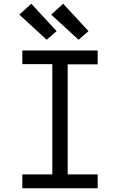

<svg xmlns="http://www.w3.org/2000/svg" viewBox="-20 -1004 640 1024"><path d="M99 0V-74H259V-662H99V-735H501V-661H341V-74H501V0ZM399 -792 253 -926 317 -984 452 -838ZM229 -792 83 -926 147 -984 282 -838Z"/></svg>

Font: Iosevka Curly Extended
Style: Regular
Weight: 400
Width: 7
Monospace: yes
Designer: Belleve Invis
Foundry: Belleve Invis
Version: Version 11.1.0; ttfautohint (v1.8.3)